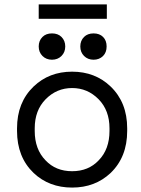

<svg xmlns="http://www.w3.org/2000/svg" viewBox="-20 -834 636 868"><path d="M555 -254V-242Q555 -124 480 -52Q410 14 306 14Q202 14 132 -52Q57 -124 57 -242V-254Q57 -371 132 -443Q202 -510 306 -510Q410 -510 480 -443Q555 -371 555 -254ZM426 -109Q475 -159 475 -242V-254Q475 -335 426 -385Q376 -436 306 -436Q236 -436 186 -385Q137 -335 137 -254V-242Q137 -159 186 -109Q232 -60 306 -60Q380 -60 426 -109ZM446 -581Q429 -564 403 -564Q377 -564 360 -581Q343 -598 343 -624Q343 -650 360 -667Q376 -683 403 -683Q430 -683 446 -667Q462 -651 462 -624Q462 -597 446 -581ZM172 -667Q188 -683 215 -683Q242 -683 258 -667Q275 -650 275 -624Q275 -598 258 -581Q241 -564 215 -564Q189 -564 172 -581Q155 -598 155 -624Q155 -650 172 -667ZM463 -749H155V-814H463Z"/></svg>

Font: Rilu
Style: Regular
Weight: 500
Designer: Alí Sinisterra
Foundry: Alí Sinisterra
Version: 0.1